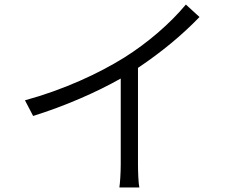

<svg xmlns="http://www.w3.org/2000/svg" viewBox="-20 -798 1040 846"><path d="M90 -356 126 -287C267 -331 406 -392 512 -452V-74C512 -38 509 10 506 28H594C590 10 588 -38 588 -74V-499C691 -568 782 -643 859 -723L799 -778C729 -694 632 -610 527 -544C416 -475 262 -403 90 -356Z"/></svg>

Font: ChiuKong Gothic CL Normal
Style: Regular
Weight: 350
Designer: Ryoko NISHIZUKA 西塚涼子 (kana, bopomofo & ideographs); Paul D. Hunt (Latin, Greek & Cyrillic); Sandoll Communications 산돌커뮤니
Foundry: Adobe
Version: Version 1.300